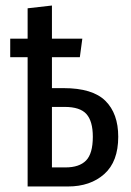

<svg xmlns="http://www.w3.org/2000/svg" viewBox="-20 -675 473 695"><path d="M408 -180Q408 -90 357.5 -45Q307 0 226 0H80V-468H17V-535H80V-645L168 -655V-535H278L269 -468H168V-356H210Q315 -356 361.5 -310Q408 -264 408 -180ZM316 -180Q316 -236 293 -262Q270 -288 214 -288H168V-69H217Q267 -69 291.5 -94Q316 -119 316 -180Z"/></svg>

Font: Fira Sans Compressed
Style: Regular
Weight: 400
Width: 1
Designer: bBox Type GmbH & Carrois Corporate GbR & Edenspiekermann AG
Foundry: bBox Type GmbH & Carrois Corporate GbR & Edenspiekermann AG
Version: Version 4.301